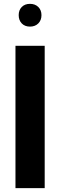

<svg xmlns="http://www.w3.org/2000/svg" viewBox="-20 -968 310 988"><path d="M59.6 0V-732.4H210V0ZM134.3 -831.1Q107.9 -831.1 92 -847.4Q76.2 -863.8 76.2 -890.1Q76.2 -916 92 -932.1Q107.9 -948.2 134.3 -948.2Q160.6 -948.2 177 -932.1Q193.4 -916 193.4 -890.1Q193.4 -863.8 177 -847.4Q160.6 -831.1 134.3 -831.1Z"/></svg>

Font: Kumbh Sans
Style: Bold
Weight: 700
Version: Version 1.005